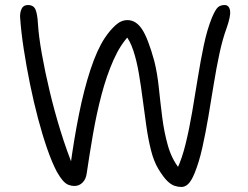

<svg xmlns="http://www.w3.org/2000/svg" viewBox="-20 -732 988 764"><path d="M702 12Q689 12 675 7.5Q661 3 645.5 -12Q630 -27 610 -60Q592 -90 581 -133.5Q570 -177 562.5 -229Q555 -281 548 -335.5Q541 -390 532.5 -440Q524 -490 510.5 -531Q497 -572 476 -596L496 -593Q459 -555 431.5 -493Q404 -431 384 -355Q364 -279 350 -198Q336 -117 325 -42Q322 -19 308.5 -5.5Q295 8 276 8Q264 8 252.5 3.5Q241 -1 230 -13.5Q219 -26 206 -49Q187 -85 168 -139.5Q149 -194 131.5 -260Q114 -326 99.5 -397Q85 -468 74.5 -536.5Q64 -605 60 -663Q59 -682 66 -697Q73 -712 91 -712Q114 -712 121.5 -693.5Q129 -675 131 -637Q134 -588 146.5 -517.5Q159 -447 178 -367.5Q197 -288 221.5 -209Q246 -130 274 -62L259 -64Q274 -176 294 -276Q314 -376 340 -455Q366 -534 397 -581Q417 -611 439.5 -631.5Q462 -652 487 -652Q521 -652 545 -616Q569 -580 594 -489Q606 -441 612 -383Q618 -325 625.5 -265.5Q633 -206 648 -153Q663 -100 693 -62L684 -58Q704 -100 718.5 -159Q733 -218 744.5 -285.5Q756 -353 767 -421.5Q778 -490 791 -552Q804 -614 823 -661Q837 -694 847 -703Q857 -712 874 -712Q883 -712 888.5 -706Q894 -700 895.5 -689Q897 -678 893.5 -661Q890 -644 882 -621Q866 -578 853.5 -520Q841 -462 830.5 -397Q820 -332 809 -267Q798 -202 785 -144Q772 -86 754 -42Q741 -11 728.5 0.5Q716 12 702 12Z"/></svg>

Font: Shantell Sans Light
Style: Regular
Weight: 300
Designer: Stephen Nixon, Anya Danilova, Shantell Martin
Foundry: Arrow Type
Version: Version 1.011;[c5ecc13dd]